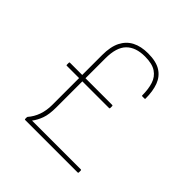

<svg xmlns="http://www.w3.org/2000/svg" viewBox="-176 -811 955 955"><g transform="rotate(45 301.5 -333.5)"><path d="M136 0Q133 0 133 -4V-15Q133 -18 134 -19Q156 -44 167.5 -76.5Q179 -109 179 -148V-499Q179 -558 197.5 -594.5Q216 -631 250.5 -649Q285 -667 335 -667Q392 -667 424.5 -646.5Q457 -626 471 -588.5Q485 -551 485 -498Q485 -495 481 -495H466Q462 -495 462 -498Q462 -542 451.5 -575Q441 -608 413.5 -626.5Q386 -645 335 -645Q270 -645 236 -610.5Q202 -576 202 -499V-153Q202 -104 191 -74Q180 -44 163 -22H506Q510 -22 510 -18V-4Q510 0 506 0ZM92 -337Q89 -337 89 -341V-355Q89 -359 92 -359H390Q394 -359 394 -355V-341Q394 -337 390 -337Z"/></g></svg>

Font: Sofia Sans Thin
Style: Regular
Weight: 250
Designer: Botio Nikoltchev, Ani Petrova
Foundry: lettersoup
Version: Version 4.101